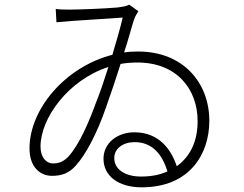

<svg xmlns="http://www.w3.org/2000/svg" viewBox="-20 -771 1040 820"><path d="M532 -751C519 -744 503 -742 482 -739C423 -734 316 -730 278 -730C259 -730 234 -730 218 -733L221 -676C304 -684 445 -691 504 -696C495 -656 479 -601 460 -537C260 -486 106 -306 106 -137C106 -57 152 -20 202 -20C245 -20 275 -32 303 -63C346 -110 394 -200 433 -313C456 -377 476 -438 495 -498C518 -502 542 -504 567 -504C735 -504 824 -390 824 -254C824 -169 794 -104 735 -61C711 -133 659 -206 554 -206C482 -206 422 -161 422 -93C422 -20 485 29 585 29C791 29 874 -114 874 -255C874 -418 762 -551 570 -551C550 -551 530 -550 510 -547C529 -604 541 -653 552 -686C557 -701 564 -712 571 -723ZM392 -338C360 -250 318 -151 270 -100C247 -77 226 -73 206 -73C179 -73 153 -97 153 -145C153 -265 270 -429 443 -485C427 -436 411 -385 392 -338ZM582 -17C518 -17 468 -45 468 -96C468 -137 506 -164 555 -164C628 -164 672 -115 695 -39C663 -24 625 -17 582 -17Z"/></svg>

Font: Spoqa Han Sans Neo Light
Style: Regular
Weight: 300
Designer: [Spoqa Han Sans Neo] Dong-huui Kim  Younghwa Kang  Yujin Lee  [Noto Sans] Ryoko NISHIZUKA  (kana & ideographs); Paul D. 
Foundry: Spoqa (http://www.spoqa-han-sans.com)
Version: Version 1.000